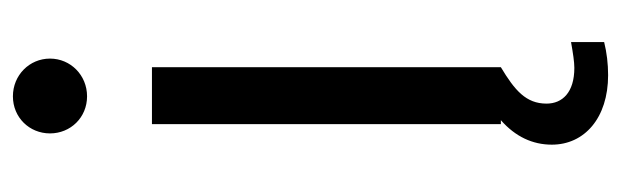

<svg xmlns="http://www.w3.org/2000/svg" viewBox="-344 -432 939 290"><g transform="rotate(-90 125.0 -287.5)"><path d="M124 -625C156 -625 181 -650 181 -681C181 -712 156 -737 124 -737C92 -737 68 -712 68 -681C68 -650 92 -625 124 -625ZM167 111C130 111 113 93 113 69C113 38 133 21 168 0V-527H82V0H88C63 22 51 48 51 77C51 126 91 162 156 162C173 162 190 160 206 156V106C189 109 176 111 167 111Z"/></g></svg>

Font: Be Vietnam
Style: Regular
Weight: 400
Designer: Gabriel Lam
Foundry: TypeRant
Version: Version 4.000